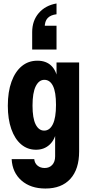

<svg xmlns="http://www.w3.org/2000/svg" viewBox="-20 -869 519 1104"><path d="M241 215Q156 215 103.5 169Q51 123 47 46H177Q179 69 195.5 83Q212 97 237 97Q264 97 280.5 79Q297 61 297 30V-117H304Q297 -67 265.5 -37.5Q234 -8 187 -8Q138 -8 101.5 -39Q65 -70 45 -127Q25 -184 25 -261Q25 -341 46 -399Q67 -457 105 -488.5Q143 -520 195 -520Q245 -520 275 -491Q305 -462 312 -408H305V-510H435V2Q435 104 384.5 159.5Q334 215 241 215ZM234 -118Q266 -118 284 -155Q302 -192 302 -266Q302 -340 284.5 -375Q267 -410 235 -410Q204 -410 185.5 -373Q167 -336 167 -262Q167 -189 185 -153.5Q203 -118 234 -118ZM165 -584V-684Q165 -750 203 -794Q241 -838 305 -849V-787Q271 -783 254 -765Q237 -747 237 -711L187 -721H305V-584Z"/></svg>

Font: Instrument Sans Condensed
Style: Bold
Weight: 700
Width: 3
Designer: Rodrigo Fuenzalida
Foundry: fragTYPE
Version: Version 1.000;gftools[0.9.28]